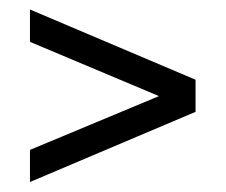

<svg xmlns="http://www.w3.org/2000/svg" viewBox="-20 -396 463 394"><path d="M381.3 -166.5 41.5 -22.5V-88.4L356.4 -219.7V-177.7L41.5 -310.1V-376.5L381.3 -232.4Z"/></svg>

Font: Lateef Medium
Style: Regular
Weight: 500
Designer: SIL International
Foundry: SIL International
Version: Version 4.200